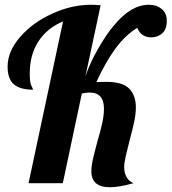

<svg xmlns="http://www.w3.org/2000/svg" viewBox="-20 -770 721 807"><path d="M364 -50Q364 -72 370.5 -100.5Q377 -129 389 -174Q403 -221 410 -254Q417 -287 417 -313Q417 -381 357 -381Q341 -381 324 -377L244 0H100L245 -680Q178 -652 141.5 -596Q105 -540 105 -461Q105 -424 112 -409.5Q119 -395 119 -393Q65 -393 38.5 -415.5Q12 -438 12 -490Q12 -554 64.5 -614.5Q117 -675 199 -712.5Q281 -750 363 -750Q377 -750 403 -748L339 -449Q359 -508 394.5 -569Q430 -630 459 -663Q530 -750 606 -750Q638 -750 659.5 -732.5Q681 -715 681 -683Q681 -647 662 -630Q643 -613 616 -613Q573 -613 557 -653Q506 -622 464.5 -565Q423 -508 385 -425Q401 -426 427 -426Q495 -426 523 -397.5Q551 -369 551 -319Q551 -290 544 -257.5Q537 -225 524 -177Q516 -146 509 -116Q502 -86 502 -66Q502 -43 512.5 -25Q523 -7 541 0Q480 17 442 17Q364 17 364 -50Z"/></svg>

Font: Lobster
Style: Regular
Weight: 400
Designer: Impallari Type
Foundry: Impallari Type
Version: Version 2.100